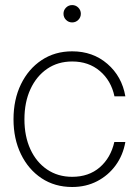

<svg xmlns="http://www.w3.org/2000/svg" viewBox="-20 -727 546 756"><path d="M264.2 9.3Q195.8 9.3 143.8 -25.1Q91.8 -59.6 62.5 -119.9Q33.2 -180.2 33.2 -257.3Q33.2 -335 62.5 -395.3Q91.8 -455.6 143.8 -490.2Q195.8 -524.9 264.2 -524.9Q345.7 -524.9 402.8 -475.6Q460 -426.3 473.6 -347.7H430.7Q417.5 -409.7 373.3 -447.3Q329.1 -484.9 264.2 -484.9Q208 -484.9 165.8 -456.1Q123.5 -427.2 99.9 -376Q76.2 -324.7 76.2 -257.3Q76.2 -190.4 99.6 -139.4Q123 -88.4 165.5 -59.6Q208 -30.8 264.2 -30.8Q329.6 -30.8 372.8 -68.1Q416 -105.5 430.2 -168H473.6Q464.4 -115.7 435.3 -75.9Q406.2 -36.1 362.3 -13.4Q318.4 9.3 264.2 9.3ZM264.2 -638.7Q250 -638.7 240 -648.7Q230 -658.7 230 -672.9Q230 -687 240 -697Q250 -707 264.2 -707Q278.3 -707 288.3 -697Q298.3 -687 298.3 -672.9Q298.3 -658.7 288.3 -648.7Q278.3 -638.7 264.2 -638.7Z"/></svg>

Font: Inter Display ExtraLight
Style: Regular
Weight: 200
Designer: Rasmus Andersson
Foundry: rsms
Version: Version 4.000;git-a52131595